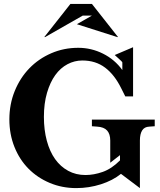

<svg xmlns="http://www.w3.org/2000/svg" viewBox="-20 -955 820 984"><path d="M402 -645Q362 -645 326 -626Q290 -607 263.5 -570.5Q237 -534 221 -479.5Q205 -425 205 -356Q205 -289 220 -233.5Q235 -178 262.5 -139.5Q290 -101 329.5 -79.5Q369 -58 418 -58Q461 -58 506.5 -74Q552 -90 595 -133V-160L545 -121V-235Q545 -268 529 -286Q513 -304 478 -306L451 -308V-342H773V-308L745 -306Q720 -305 708.5 -286.5Q697 -268 697 -235V9L600 -64Q558 -30 497 -10.5Q436 9 371 9Q298 9 235 -17.5Q172 -44 126 -90.5Q80 -137 54 -202Q28 -267 28 -343Q28 -421 55.5 -488.5Q83 -556 130.5 -605Q178 -654 242.5 -682Q307 -710 381 -710Q448 -710 508 -680Q568 -650 607 -596V-635Q606 -639 589 -654Q572 -669 568 -673L662 -713V-461H622L601 -503Q567 -572 518.5 -608.5Q470 -645 402 -645ZM211 -765H207L341 -935H451L585 -765H581L374 -831L451 -875H404Z"/></svg>

Font: Redaction
Style: Bold
Weight: 700
Designer: Jeremy Mickel / Forest Young
Foundry: MCKL
Version: Version 2.001; Redaction Bold